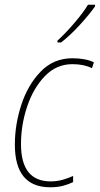

<svg xmlns="http://www.w3.org/2000/svg" viewBox="-20 -784 423 814"><path d="M193 10Q224 10 248 3.5Q272 -3 290 -12V-38Q268 -28 244.5 -21.5Q221 -15 195 -15Q69 -15 69 -173Q69 -254 95 -332Q121 -410 170 -461Q219 -512 287 -512Q335 -512 370 -495L378 -520Q342 -537 287 -537Q207 -537 152.5 -480.5Q98 -424 70.5 -340Q43 -256 43 -171Q43 10 193 10ZM224 -604H239Q277 -633 318.5 -678.5Q360 -724 383 -757V-764H353Q334 -732 296.5 -688Q259 -644 223 -611Z"/></svg>

Font: Noto Sans UI SemiCondensed Thin
Style: Italic
Weight: 250
Width: 4
Italic angle: -12°
Designer: Monotype Design Team
Foundry: Monotype Imaging Inc.
Version: Version 1.901